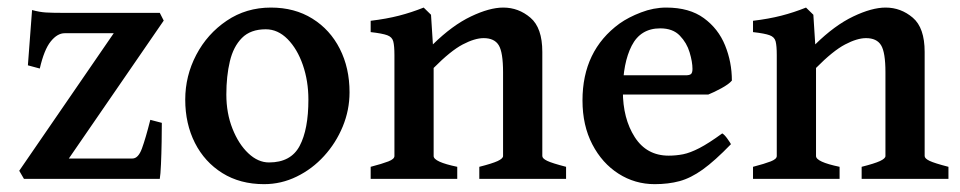

<svg xmlns="http://www.w3.org/2000/svg" viewBox="-20 -463 2486 497"><path d="M398.9 -145Q398.9 -125.5 398.4 -95.5Q397.9 -65.4 396.7 -38.1Q395.5 -10.7 393.6 0H42L29.8 -21L274.4 -377H147.5Q128.4 -377 111.3 -355.7Q94.2 -334.5 83 -285.6L52.2 -293.9L63 -437Q83 -431.6 98.6 -430.7Q114.3 -429.7 143.6 -429.7H393.6L403.8 -409.7L158.2 -52.7H322.8Q337.9 -52.7 347.4 -78.6Q356.9 -104.5 369.1 -152.8Z M884.8 -224.1Q884.8 -178.2 867.2 -135.5Q849.6 -92.8 818.8 -59.1Q788.1 -25.4 748 -5.9Q708 13.7 663.6 13.7Q601.6 13.7 555.7 -14.9Q509.8 -43.5 484.6 -93Q459.5 -142.6 459.5 -205.1Q459.5 -266.6 488 -321Q516.6 -375.5 566.9 -409.4Q617.2 -443.4 681.2 -443.4Q742.7 -443.4 788.6 -414.8Q834.5 -386.2 859.6 -336.7Q884.8 -287.1 884.8 -224.1ZM778.3 -205.1Q778.3 -253.4 763.9 -294.9Q749.5 -336.4 724.4 -361.8Q699.2 -387.2 668 -387.2Q628.4 -387.2 606.2 -364.7Q584 -342.3 575 -304.2Q565.9 -266.1 565.9 -218.3Q565.9 -169.9 581.8 -129.9Q597.7 -89.8 622.8 -66.2Q647.9 -42.5 676.3 -42.5Q732.9 -42.5 755.6 -85.2Q778.3 -127.9 778.3 -205.1Z M1220.7 0V-31.2Q1253.9 -39.6 1268.1 -46.1Q1282.2 -52.7 1282.2 -59.1V-275.9Q1282.2 -327.6 1271 -345.9Q1259.8 -364.3 1231.9 -364.3Q1209 -364.3 1177.7 -347.9Q1146.5 -331.5 1102.5 -287.1V-59.1Q1102.5 -43.9 1163.6 -31.2V0H939.5V-31.2Q969.7 -39.1 985.4 -45.2Q1001 -51.3 1001 -59.1V-320.3Q1001 -344.2 998 -355.7Q995.1 -367.2 982.4 -371.8Q969.7 -376.5 939.5 -379.9V-409.2Q980.5 -414.1 1012.7 -422.4Q1044.9 -430.7 1076.7 -443.4L1095.7 -424.8L1100.6 -348.1Q1150.9 -397.5 1199 -420.4Q1247.1 -443.4 1282.7 -443.4Q1322.3 -443.4 1353 -417.2Q1383.8 -391.1 1383.8 -328.6V-59.1Q1383.8 -52.7 1396.5 -46.6Q1409.2 -40.5 1445.3 -31.2V0Z M1874.5 -254.4Q1866.7 -245.1 1847.4 -234.6Q1828.1 -224.1 1813.5 -218.3H1540L1540.5 -268.1H1754.9Q1765.1 -268.1 1768.8 -271.5Q1772.5 -274.9 1772.5 -284.7Q1772.5 -302.7 1765.1 -327.4Q1757.8 -352.1 1739.7 -370.8Q1721.7 -389.6 1689 -389.6Q1638.2 -389.6 1615.2 -344.7Q1592.3 -299.8 1592.3 -227.1Q1592.3 -156.2 1623 -108.2Q1653.8 -60.1 1710.9 -60.1Q1730 -60.1 1748.3 -63.7Q1766.6 -67.4 1790.3 -79.6Q1814 -91.8 1849.6 -117.7Q1855.5 -114.3 1862.8 -104Q1870.1 -93.8 1872.1 -89.8Q1830.1 -46.4 1799.1 -24.2Q1768.1 -2 1739 5.9Q1710 13.7 1674.8 13.7Q1623.5 13.7 1581.1 -13.4Q1538.6 -40.5 1513.2 -89.4Q1487.8 -138.2 1487.8 -203.1Q1487.8 -332 1583.5 -401.9Q1606.9 -418.5 1639.4 -430.9Q1671.9 -443.4 1704.6 -443.4Q1764.6 -443.4 1802 -416Q1839.4 -388.7 1856.9 -345.5Q1874.5 -302.2 1874.5 -254.4Z M2210.4 0V-31.2Q2243.7 -39.6 2257.8 -46.1Q2272 -52.7 2272 -59.1V-275.9Q2272 -327.6 2260.7 -345.9Q2249.5 -364.3 2221.7 -364.3Q2198.7 -364.3 2167.5 -347.9Q2136.2 -331.5 2092.3 -287.1V-59.1Q2092.3 -43.9 2153.3 -31.2V0H1929.2V-31.2Q1959.5 -39.1 1975.1 -45.2Q1990.7 -51.3 1990.7 -59.1V-320.3Q1990.7 -344.2 1987.8 -355.7Q1984.9 -367.2 1972.2 -371.8Q1959.5 -376.5 1929.2 -379.9V-409.2Q1970.2 -414.1 2002.4 -422.4Q2034.7 -430.7 2066.4 -443.4L2085.4 -424.8L2090.3 -348.1Q2140.6 -397.5 2188.7 -420.4Q2236.8 -443.4 2272.5 -443.4Q2312 -443.4 2342.8 -417.2Q2373.5 -391.1 2373.5 -328.6V-59.1Q2373.5 -52.7 2386.2 -46.6Q2398.9 -40.5 2435.1 -31.2V0Z"/></svg>

Font: Namdhinggo SemiBold
Style: Regular
Weight: 600
Designer: Victor Gaultney
Foundry: SIL International
Version: Version 3.001